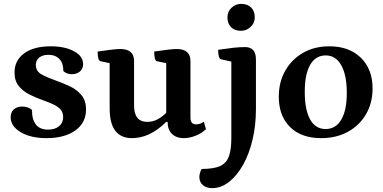

<svg xmlns="http://www.w3.org/2000/svg" viewBox="-20 -701 1979 991"><path d="M220 12Q138 12 86.5 -19Q35 -50 35 -96Q35 -122 51.5 -136.5Q68 -151 94 -151Q125 -151 145 -134Q145 -32 228 -32Q264 -32 285 -49.5Q306 -67 306 -97Q306 -122 291 -137.5Q276 -153 252.5 -163.5Q229 -174 201 -184Q167 -196 133.5 -212.5Q100 -229 77.5 -256Q55 -283 55 -327Q55 -389 104.5 -425.5Q154 -462 242 -462Q315 -462 362 -436.5Q409 -411 409 -370Q409 -346 392.5 -332Q376 -318 350 -318Q325 -318 307 -334Q307 -375 286.5 -396.5Q266 -418 230 -418Q200 -418 182.5 -404Q165 -390 165 -366Q165 -333 195.5 -316.5Q226 -300 266 -286Q303 -273 339.5 -256Q376 -239 400 -210.5Q424 -182 424 -136Q424 -67 368.5 -27.5Q313 12 220 12Z M661 12Q605 12 575.5 -25.5Q546 -63 546 -142V-375L499 -385Q484 -388 484 -435Q571 -448 601 -448Q672 -448 672 -386V-156Q672 -72 740 -72Q771 -72 796 -86.5Q821 -101 838 -119V-375L790 -385Q776 -388 776 -435Q863 -448 892 -448Q963 -448 963 -386V-94Q963 -59 992 -59Q1014 -59 1032 -73L1043 -34Q1021 -13 989.5 -0.5Q958 12 929 12Q890 12 867.5 -10Q845 -32 845 -72H838Q754 12 661 12Z M1075 270Q1045 270 1027 254.5Q1009 239 1009 212Q1009 204 1012 192Q1015 180 1021 171Q1081 171 1114 157Q1147 143 1160.5 108.5Q1174 74 1174 13V-383L1121 -395Q1106 -398 1106 -444Q1154 -451 1185 -454.5Q1216 -458 1245 -458Q1301 -458 1301 -394V-137Q1301 -54 1283.5 20Q1266 94 1234.5 150Q1203 206 1162 238Q1121 270 1075 270ZM1224 -542Q1190 -542 1172 -561.5Q1154 -581 1154 -611Q1154 -642 1175.5 -661.5Q1197 -681 1224 -681Q1258 -681 1276.5 -662Q1295 -643 1295 -611Q1295 -582 1273.5 -562Q1252 -542 1224 -542Z M1638 12Q1535 12 1477 -45.5Q1419 -103 1419 -202Q1419 -278 1452.5 -336.5Q1486 -395 1544.5 -428.5Q1603 -462 1680 -462Q1782 -462 1842.5 -403Q1903 -344 1903 -245Q1903 -170 1869.5 -112Q1836 -54 1776 -21Q1716 12 1638 12ZM1661 -35Q1713 -35 1741.5 -83.5Q1770 -132 1770 -221Q1770 -313 1741.5 -364Q1713 -415 1661 -415Q1609 -415 1581 -366.5Q1553 -318 1553 -227Q1553 -135 1580.5 -85Q1608 -35 1661 -35Z"/></svg>

Font: Petrona
Style: Bold
Weight: 700
Designer: Ringo R. Seeber
Foundry: Ringo R. Seeber
Version: Version 2.001; ttfautohint (v1.8.3)